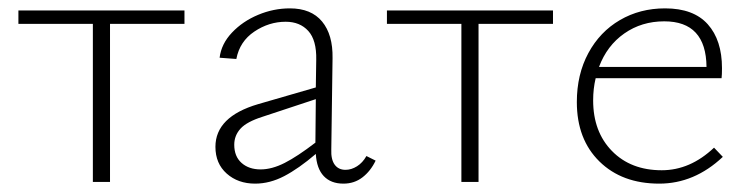

<svg xmlns="http://www.w3.org/2000/svg" viewBox="-20 -435 1796 459"><path d="M421 -378H243V0H202V-378H24V-410H421Z M878 -51Q866 -26 846.5 -11Q827 4 801 4Q771 4 754 -14Q737 -32 735 -67Q694 -32 659.5 -14Q625 4 590 4Q549 4 522 -20Q495 -44 495 -84Q495 -156 597 -186L735 -226L736 -292Q737 -339 717 -361Q697 -383 663 -383Q623 -383 588 -359.5Q553 -336 545 -294L505 -297Q509 -330 534.5 -357Q560 -384 597 -399.5Q634 -415 673 -415Q724 -415 750 -383.5Q776 -352 775 -296L772 -78Q771 -54 780 -41.5Q789 -29 806 -29Q820 -29 833.5 -37.5Q847 -46 856 -62ZM603 -30Q630 -30 660.5 -45.5Q691 -61 734 -94L735 -198L608 -156Q570 -144 555 -127.5Q540 -111 540 -89Q540 -61 557.5 -45.5Q575 -30 603 -30Z M1302 -378H1124V0H1083V-378H905V-410H1302Z M1708 -60Q1640 4 1556 4Q1467 4 1413 -49Q1359 -102 1359 -191Q1359 -257 1386.5 -308Q1414 -359 1462 -387Q1510 -415 1570 -415Q1638 -415 1672 -377Q1706 -339 1706 -272Q1706 -256 1705 -248H1404Q1398 -223 1398 -195Q1398 -120 1443 -74Q1488 -28 1562 -28Q1630 -28 1687 -82ZM1412 -275H1669Q1668 -384 1568 -384Q1514 -384 1472.5 -355Q1431 -326 1412 -275Z"/></svg>

Font: Ysabeau Light
Style: Regular
Weight: 300
Designer: Christian Thalmann (Catharsis Fonts)
Version: Version 0.003